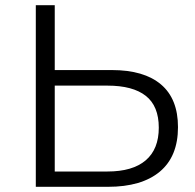

<svg xmlns="http://www.w3.org/2000/svg" viewBox="-20 -720 750 740"><path d="M411 -450Q535 -450 600.5 -394.5Q666 -339 666 -230Q666 -117 596 -58.5Q526 0 396 0H118V-700H191V-450ZM394 -59Q491 -59 541.5 -102Q592 -145 592 -228Q592 -311 542 -350.5Q492 -390 394 -390H191V-59Z"/></svg>

Font: MOST Montserrat
Style: Regular
Weight: 400
Designer: Julieta Ulanovsky
Foundry: Julieta Ulanovsky
Version: Version 8.000;March 11, 2024;FontCreator 15.0.0.2926 64-bit